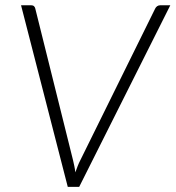

<svg xmlns="http://www.w3.org/2000/svg" viewBox="-20 -728 684 748"><path d="M62 -707.5H101.5Q108.5 -707.5 112.5 -703.8Q116.5 -700 117.5 -694.5L264.5 -104Q267 -93.5 269.5 -81.5Q272 -69.5 273.5 -56.5Q278 -69.5 282.8 -81.5Q287.5 -93.5 293 -104L584.5 -694.5Q587 -700 592.2 -703.8Q597.5 -707.5 604.5 -707.5H643.5L288.5 0H244Z"/></svg>

Font: Lato Light
Style: Italic
Weight: 300
Italic angle: -7°
Designer: Lukasz Dziedzic
Foundry: tyPoland Lukasz Dziedzic
Version: Version 2.007; 2014-02-27